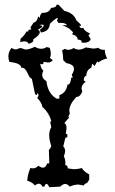

<svg xmlns="http://www.w3.org/2000/svg" viewBox="-20 -781 484 806"><path d="M187 4.9Q180.2 -9.3 175.3 -9.3Q170.4 -9.3 166 2.4H157.7Q152.8 -9.8 143.1 -9.8Q135.7 -9.8 126.5 -2.4Q115.7 -16.6 94.7 -22Q94.7 -44.9 107.4 -75.7L117.7 -74.2Q130.9 -74.2 141.1 -85.4Q152.3 -77.1 160.2 -77.1Q171.9 -77.1 178.2 -95.2H187L185.1 -151.9Q192.4 -157.7 195.3 -168.9Q186.5 -192.9 186.5 -212.9Q186.5 -232.4 195.3 -247.1L190.4 -270L195.3 -271.5Q187.5 -305.7 157.7 -332.5Q156.2 -348.6 136.2 -370.1Q141.6 -377 141.6 -383.3L138.7 -391.1Q135.7 -382.3 132.3 -382.3Q129.4 -382.3 126.5 -388.7L113.8 -450.2Q105.5 -454.1 101.6 -461.9Q97.7 -469.7 94 -477.3Q90.3 -484.9 85.2 -490.7Q80.1 -496.6 69.8 -496.6Q66.9 -516.6 19.5 -521Q15.1 -532.7 15.1 -543.9Q15.1 -562.5 27.8 -579.6Q38.6 -573.7 46.4 -573.7Q52.2 -573.7 56.2 -576.4Q60.1 -579.1 65.9 -579.1Q71.3 -579.1 76.7 -576.2Q82 -573.2 90.3 -573.2Q101.1 -573.2 126.5 -584.5Q140.6 -576.2 152.8 -576.2Q164.6 -576.2 175.8 -583.5L189 -580.1Q193.4 -564.5 193.4 -554.7Q193.4 -543.9 189 -538.1L201.7 -528.3Q193.4 -518.6 181.2 -518.6L163.1 -521.5Q163.1 -511.2 156.2 -511.2L148.9 -513.2Q151.4 -493.2 162.1 -484.4Q157.2 -475.1 157.2 -466.3Q157.2 -450.7 174.8 -440.4Q181.2 -386.7 218.3 -366.7H229L229.5 -381.8Q257.3 -390.6 263.2 -425.3Q276.4 -425.3 278.8 -454.6L285.6 -456.1L281.2 -467.3Q290.5 -481 290.5 -492.2Q290.5 -510.7 258.3 -516.1L245.6 -528.3Q244.6 -556.6 240.2 -568.8L252.4 -576.2Q258.8 -571.8 266.1 -571.8Q277.3 -571.8 289.6 -579.6Q299.3 -572.8 311 -572.8Q324.7 -572.8 339.8 -582L370.6 -577.1Q383.8 -577.1 392.1 -580.6Q401.4 -571.8 414.1 -571.8L419.9 -572.3Q419.9 -553.2 430.2 -535.6Q410.2 -532.2 392.6 -518.6L390.1 -522.5Q386.2 -522.5 377.4 -503.9L367.2 -513.7L363.3 -496.6Q343.3 -488.8 342.3 -462.4Q332 -462.4 331.5 -442.9L339.8 -438Q322.3 -425.3 322.3 -409.7L325.2 -396Q316.4 -374 300.3 -374Q271 -342.3 271 -316.4L272.9 -303.2L266.6 -291L271 -288.6L250 -264.2Q259.3 -260.7 259.3 -243.2L256.3 -219.7L262.7 -217.3V-205.1L254.4 -202.6L245.6 -166.5Q253.4 -158.7 253.4 -147Q253.4 -139.6 248 -124.5Q254.4 -113.8 254.4 -96.2L253.9 -87.9Q264.6 -87.9 264.6 -74.2L287.6 -70.8Q307.1 -70.8 323.2 -75.7Q333.5 -59.6 354.5 -48.8V-26.9L345.2 -12.2Q336.9 -12.2 331.5 -2.4L309.1 -6.3Q291 -6.3 272.9 2.4Q263.2 -8.8 253.9 -8.8Q244.1 -8.8 232.9 2.4ZM217.3 -761.2H225.6L250 -735.4Q289.6 -726.6 300.3 -695.8Q320.3 -678.7 320.3 -674.3Q320.3 -672.4 316.9 -672.4L313 -672.9Q316.4 -662.6 323.2 -662.6L330.1 -664.6Q331.5 -651.9 358.4 -640.1L351.1 -632.8L360.8 -616.7Q355 -601.6 333.5 -601.6L321.8 -602.5L322.8 -606.4Q322.8 -613.8 306.6 -614.7Q305.2 -630.9 282.7 -637.2L287.1 -645.5L270 -661.6L241.7 -675.8L261.7 -674.8Q254.9 -685.1 236.3 -685.1L225.6 -684.6L219.2 -693.8L222.7 -703.6L221.2 -705.6Q215.3 -705.6 189.5 -681.6Q188 -649.9 151.9 -644.5L147.5 -655.8Q163.6 -668.9 163.6 -674.3Q163.6 -677.7 156.7 -677.7L143.6 -675.8Q157.2 -674.3 157.2 -670.4Q157.2 -665 139.2 -657.2Q147 -652.3 147 -645.5Q147 -633.3 119.6 -616.2L120.1 -612.8Q120.1 -601.6 100.1 -597.2Q95.7 -607.4 83 -607.4Q74.7 -607.4 64.9 -604L66.4 -618.7Q81.5 -630.9 91.3 -648.9H99.1L99.6 -656.2L111.3 -656.7L107.9 -666L120.6 -685.5Q136.7 -689.9 140.1 -712.4L147.5 -705.6V-708.5Q147.5 -718.3 156.2 -727.1H161.1Q185.5 -727.1 194.8 -748Q216.3 -748.5 217.3 -761.2Z"/></svg>

Font: Truetypewriter PolyglOTT
Style: Regular
Weight: 400
Designer: Sergey Beatoff a.k.a. Sam_T
Version: Version 3.76